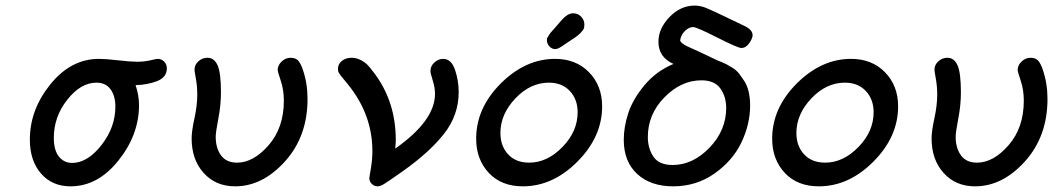

<svg xmlns="http://www.w3.org/2000/svg" viewBox="-20 -657 3735 681"><path d="M85.9 -162.1Q85.9 -268.1 158.9 -358.2Q231.9 -448.2 331.1 -448.2Q354 -448.2 398.9 -443.1Q443.8 -438 465.8 -438Q491.7 -438 513.4 -443.1Q535.2 -448.2 539.1 -448.2Q553.2 -448.2 562.5 -438.2Q571.8 -428.2 571.8 -415Q571.8 -382.8 537.4 -369.4Q502.9 -356 460.9 -355Q473.1 -318.8 473.1 -284.2Q473.1 -179.2 400.1 -87.6Q327.1 3.9 230 3.9Q165 3.9 125.5 -41.5Q85.9 -86.9 85.9 -162.1ZM170.9 -168Q170.9 -124 189 -101.6Q207 -79.1 235.8 -79.1Q290 -79.1 339.6 -142.1Q389.2 -205.1 389.2 -278.8Q389.2 -316.9 372.1 -340.3Q355 -363.8 321.8 -363.8Q266.6 -363.8 218.8 -303.5Q170.9 -243.2 170.9 -168Z M659.7 -166Q659.7 -191.9 669.7 -237.5Q679.7 -283.2 679.7 -321.8Q679.7 -350.6 674.8 -377.7Q669.9 -404.8 669.9 -409.2Q669.9 -427.2 683.8 -439.7Q697.8 -452.1 715.8 -452.1Q739.7 -452.1 751.7 -425.5Q763.7 -398.9 763.7 -329.1Q763.7 -284.2 754.4 -236.1Q745.1 -188 745.1 -171.9Q745.1 -131.8 763.9 -106Q782.7 -80.1 820.8 -80.1Q878.9 -80.1 932.9 -142.1Q986.8 -204.1 986.8 -299.8Q986.8 -337.9 975.8 -370.8Q964.8 -403.8 964.8 -408.2Q964.8 -425.3 978.8 -438.7Q992.7 -452.1 1010.7 -452.1Q1029.8 -452.1 1038.8 -440.7Q1047.9 -429.2 1054.7 -408.2Q1070.8 -360.4 1070.8 -306.2Q1070.8 -173.3 991 -84.7Q911.1 3.9 814 3.9Q745.1 3.9 702.4 -43.5Q659.7 -90.8 659.7 -166Z M1178.7 -413.1Q1178.7 -430.2 1192.9 -441.2Q1207 -452.1 1226.6 -452.1Q1244.6 -452.1 1260.3 -443.6Q1275.9 -435.1 1284.4 -426Q1293 -417 1305.7 -399.9Q1383.8 -297.9 1383.8 -160.2Q1383.8 -150.4 1381.8 -129.9Q1522.9 -229 1522.9 -324.2Q1522.9 -346.2 1514.9 -371.6Q1506.8 -397 1506.8 -404.8Q1506.8 -422.9 1520.8 -435.5Q1534.7 -448.2 1551.8 -448.2Q1580.6 -448.2 1593.8 -409.7Q1606.9 -371.1 1606.9 -330.1Q1606.9 -249 1555.4 -183.1Q1503.9 -117.2 1408.7 -49.8Q1354.5 -11.7 1341.6 -3.9Q1328.6 3.9 1318.8 3.9Q1307.6 3.9 1298.8 -4.6Q1290 -13.2 1290 -24.9Q1290 -28.8 1295.4 -59.3Q1300.8 -89.8 1300.8 -121.1Q1300.8 -251 1213.9 -357.9Q1209 -364.7 1200.9 -373.8Q1192.9 -382.8 1190.4 -386.5Q1188 -390.1 1184.3 -395Q1180.7 -399.9 1179.7 -404.1Q1178.7 -408.2 1178.7 -413.1Z M1668.9 -165Q1668.9 -273.9 1756.3 -361.1Q1843.8 -448.2 1948.7 -448.2Q2022.9 -448.2 2069.3 -400.6Q2115.7 -353 2115.7 -279.8Q2115.7 -171.9 2028.3 -84Q1940.9 3.9 1834.5 3.9Q1758.3 3.9 1713.6 -43.9Q1668.9 -91.8 1668.9 -165ZM1754.9 -185.1Q1754.9 -139.2 1782.2 -109.6Q1809.6 -80.1 1856.9 -80.1Q1920.9 -80.1 1974.9 -135.5Q2028.8 -190.9 2028.8 -258.8Q2028.8 -304.7 2001.2 -334.2Q1973.6 -363.8 1926.8 -363.8Q1860.8 -363.8 1807.9 -307.9Q1754.9 -252 1754.9 -185.1ZM1919.9 -514.2Q1919.9 -516.1 1919.9 -518.1Q1919.9 -520 1920.4 -521.5Q1920.9 -522.9 1922.4 -524.9Q1923.8 -526.9 1924.8 -528.8Q1925.8 -530.8 1928.2 -534.4Q1930.7 -538.1 1932.6 -540.5Q1934.6 -543 1939.2 -548.1Q1943.8 -553.2 1947.3 -557.1Q1950.7 -561 1957.3 -568.6Q1963.9 -576.2 1969.7 -583Q1992.7 -609.9 2012.7 -609.9Q2029.8 -609.9 2041.3 -597.9Q2052.7 -585.9 2052.7 -569.8Q2052.7 -564 2051.8 -559.1Q2050.8 -554.2 2046.6 -549.1Q2042.5 -543.9 2039.6 -540.5Q2036.6 -537.1 2029.1 -531Q2021.5 -524.9 2016.1 -521.5Q2010.7 -518.1 1999.3 -510.5Q1987.8 -502.9 1980.5 -498Q1960.4 -482.9 1949.7 -482.9Q1937.5 -482.9 1928.7 -492.4Q1919.9 -502 1919.9 -514.2Z M2192.4 -161.1Q2192.4 -207 2208.5 -256.1Q2224.6 -305.2 2266.1 -355Q2307.6 -404.8 2368.7 -430.2Q2315.4 -454.1 2315.4 -508.8Q2315.4 -555.7 2354.5 -596.4Q2393.6 -637.2 2443.8 -637.2Q2462.9 -637.2 2482.7 -629.6Q2502.4 -622.1 2570.8 -588.9Q2600.6 -574.7 2618.7 -565.9Q2649.4 -551.8 2649.4 -532.2Q2649.4 -521 2637.5 -503.9Q2625.5 -486.8 2609.4 -486.8Q2597.2 -486.8 2523.9 -523.9Q2450.7 -561 2438.5 -561Q2424.3 -561 2410.9 -548.6Q2397.5 -536.1 2393.6 -520Q2393.6 -519 2393.1 -517.1Q2392.6 -515.1 2392.6 -514.2Q2392.6 -505.4 2416.5 -493.2Q2426.3 -489.3 2456.5 -475.1Q2497.6 -456.1 2526.4 -441.9Q2527.3 -441.9 2538.1 -437.5Q2548.8 -433.1 2556.6 -429Q2564.5 -424.8 2578.1 -416.5Q2591.8 -408.2 2601.3 -396Q2610.8 -383.8 2620.6 -368.4Q2630.4 -353 2635.5 -331.1Q2640.6 -309.1 2640.6 -283.2Q2640.6 -216.3 2609.6 -151.6Q2578.6 -86.9 2514.2 -41.5Q2449.7 3.9 2367.7 3.9Q2287.6 3.9 2240 -40Q2192.4 -84 2192.4 -161.1ZM2277.8 -170.9Q2277.8 -130.9 2297.6 -101.3Q2317.4 -71.8 2365.7 -71.8Q2437.5 -71.8 2496.6 -133.3Q2555.7 -194.8 2555.7 -273.9Q2555.7 -314 2535.2 -343Q2514.6 -372.1 2467.8 -372.1Q2396 -372.1 2336.9 -312Q2277.8 -252 2277.8 -170.9Z M2718.8 -165Q2718.8 -273.9 2806.2 -361.1Q2893.6 -448.2 2998.5 -448.2Q3072.8 -448.2 3119.1 -400.6Q3165.5 -353 3165.5 -279.8Q3165.5 -171.9 3078.1 -84Q2990.7 3.9 2884.3 3.9Q2808.1 3.9 2763.4 -43.9Q2718.8 -91.8 2718.8 -165ZM2804.7 -185.1Q2804.7 -139.2 2832 -109.6Q2859.4 -80.1 2906.7 -80.1Q2970.7 -80.1 3024.7 -135.5Q3078.6 -190.9 3078.6 -258.8Q3078.6 -304.7 3051 -334.2Q3023.4 -363.8 2976.6 -363.8Q2910.6 -363.8 2857.7 -307.9Q2804.7 -252 2804.7 -185.1Z M3284.2 -166Q3284.2 -191.9 3294.2 -237.5Q3304.2 -283.2 3304.2 -321.8Q3304.2 -350.6 3299.3 -377.7Q3294.4 -404.8 3294.4 -409.2Q3294.4 -427.2 3308.3 -439.7Q3322.3 -452.1 3340.3 -452.1Q3364.3 -452.1 3376.2 -425.5Q3388.2 -398.9 3388.2 -329.1Q3388.2 -284.2 3378.9 -236.1Q3369.6 -188 3369.6 -171.9Q3369.6 -131.8 3388.4 -106Q3407.2 -80.1 3445.3 -80.1Q3503.4 -80.1 3557.4 -142.1Q3611.3 -204.1 3611.3 -299.8Q3611.3 -337.9 3600.3 -370.8Q3589.4 -403.8 3589.4 -408.2Q3589.4 -425.3 3603.3 -438.7Q3617.2 -452.1 3635.3 -452.1Q3654.3 -452.1 3663.3 -440.7Q3672.4 -429.2 3679.2 -408.2Q3695.3 -360.4 3695.3 -306.2Q3695.3 -173.3 3615.5 -84.7Q3535.6 3.9 3438.5 3.9Q3369.6 3.9 3326.9 -43.5Q3284.2 -90.8 3284.2 -166Z"/></svg>

Font: CMU Typewriter Text
Style: BoldItalic
Weight: 700
Italic angle: -14.04°
Version: Version 0.7.0